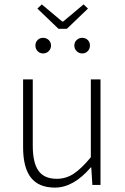

<svg xmlns="http://www.w3.org/2000/svg" viewBox="-20 -841 569 873"><path d="M230 12Q156 12 120.5 -33.5Q85 -79 85 -172V-480H129V-178Q129 -101 155 -64.5Q181 -28 238 -28Q280 -28 315 -51Q350 -74 393 -126V-480H437V0H400L395 -80H393Q314 12 230 12ZM170 -821 263 -743H267L360 -821L380 -802L284 -710H246L150 -802ZM201.5 -608.5Q191 -598 176 -598Q161 -598 151 -608.5Q141 -619 141 -634Q141 -649 151 -659Q161 -669 176 -669Q191 -669 201.5 -659Q212 -649 212 -634Q212 -619 201.5 -608.5ZM379 -608.5Q369 -598 354 -598Q339 -598 328.5 -608.5Q318 -619 318 -634Q318 -649 328.5 -659Q339 -669 354 -669Q369 -669 379 -659Q389 -649 389 -634Q389 -619 379 -608.5Z"/></svg>

Font: Toshiba Sans Light
Style: Regular
Weight: 300
Designer: Paul D. Hunt
Foundry: Toshiba Corporation
Version: Version 2.020;PS 2.0;hotconv 1.0.86;makeotf.lib2.5.63406